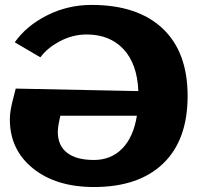

<svg xmlns="http://www.w3.org/2000/svg" viewBox="-20 -750 800 780"><path d="M542 -379.9Q537.6 -490.2 481.9 -550Q426.3 -609.9 332 -609.9Q274.9 -609.9 223.1 -582.3Q171.4 -554.7 144 -517.1L40 -578.1Q86.9 -645 170.9 -687.5Q254.9 -730 352.1 -730Q538.6 -730 640.4 -634.5Q742.2 -539.1 742.2 -359.9Q742.2 -181.2 642.8 -85.7Q543.5 9.8 361.8 9.8Q208 9.8 114 -65.9Q20 -141.6 20 -265.1Q20 -284.7 23.9 -306.6Q27.8 -328.6 35.6 -357.9Q43.5 -387.2 43.9 -390.1ZM536.1 -279.8H225.1Q224.1 -275.4 221.9 -264.6Q219.7 -253.9 218.5 -247.6Q217.3 -241.2 216.1 -231.9Q214.8 -222.7 214.8 -214.8Q214.8 -158.7 252.4 -129.4Q290 -100.1 361.8 -100.1Q430.7 -100.1 476.3 -146.2Q522 -192.4 536.1 -279.8Z"/></svg>

Font: Zantroke
Style: Regular
Weight: 500
Foundry: gluk
Version: Version 0.36